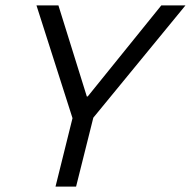

<svg xmlns="http://www.w3.org/2000/svg" viewBox="-20 -695 711 715"><path d="M186.7 0 250 -255 115.8 -675H197.5L303.3 -335.8H306.7L580.8 -675H670.8L327.5 -256.7L263.3 0Z"/></svg>

Font: Funnel Sans Light Light
Style: Italic
Weight: 300
Italic angle: -14.036°
Version: Version 1.000